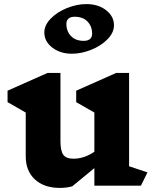

<svg xmlns="http://www.w3.org/2000/svg" viewBox="-20 -909 758 940"><path d="M670 0H442V-86L334 3Q307 11 273 11Q196 11 151 -30.5Q106 -72 106 -143V-358L17 -409V-465L213 -552H276V-218Q276 -170 290 -151Q304 -132 340 -132Q392 -132 442 -166V-358L353 -409V-465L549 -552H612V-95L702 -65ZM538 -785Q538 -749 506 -716.5Q474 -684 426 -665Q378 -646 332 -646Q275 -646 236 -676Q197 -706 197 -750Q197 -786 229 -818.5Q261 -851 309 -870Q357 -889 403 -889Q461 -889 499.5 -859Q538 -829 538 -785ZM305 -792Q305 -756 327.5 -732.5Q350 -709 390 -709Q410 -709 420.5 -718Q431 -727 431 -744Q431 -780 408.5 -803.5Q386 -827 345 -827Q326 -827 315.5 -818Q305 -809 305 -792Z"/></svg>

Font: InknutAntiqua
Style: Bold
Weight: 700
Designer: Claus Eggers Srensen
Foundry: Claus Eggers Srensen
Version: Version 1.000; ttfautohint (v1.2) -l 7 -r 28 -G 50 -x 13 -D 